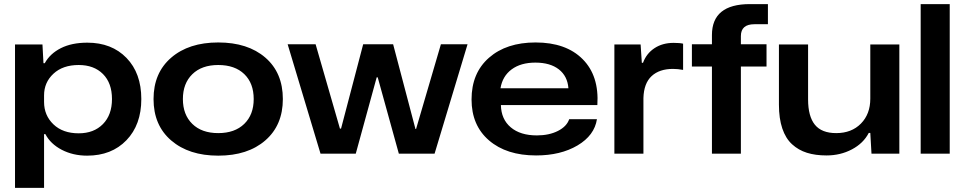

<svg xmlns="http://www.w3.org/2000/svg" viewBox="-20 -749 4703 936"><path d="M53.2 167V-532.2H187L191.9 -440.9H198.2Q223.6 -487.3 276.6 -514.2Q329.6 -541 405.8 -541Q524.4 -541 596.7 -466.6Q668.9 -392.1 668.9 -266.1Q668.9 -140.6 596.4 -65.4Q523.9 9.8 404.8 9.8Q335.9 9.8 281 -18.8Q226.1 -47.4 201.2 -95.2H194.8V167ZM194.8 -252Q194.8 -186.5 240.5 -142.8Q286.1 -99.1 363.8 -99.1Q437.5 -99.1 481.7 -144Q525.9 -189 525.9 -266.1Q525.9 -344.2 481.9 -388.2Q438 -432.1 363.8 -432.1Q286.1 -432.1 240.5 -389.6Q194.8 -347.2 194.8 -284.2Z M1043.9 9.8Q900.9 9.8 814.7 -64.2Q728.5 -138.2 728.5 -266.1Q728.5 -393.6 814.5 -467.8Q900.4 -542 1043.9 -542Q1188 -542 1273.4 -468.3Q1358.9 -394.5 1358.9 -266.1Q1358.9 -138.7 1273.4 -64.5Q1188 9.8 1043.9 9.8ZM1216.8 -266.1Q1216.8 -343.3 1170.9 -387.7Q1125 -432.1 1043.9 -432.1Q963.4 -432.1 917.5 -387.2Q871.6 -342.3 871.6 -266.1Q871.6 -189.9 917.5 -145Q963.4 -100.1 1043.9 -100.1Q1124.5 -100.1 1170.7 -145Q1216.8 -189.9 1216.8 -266.1Z M1542.5 0 1382.3 -533.2H1518.6L1637.2 -122.1H1642.6L1750.5 -533.2H1896.5L2005.4 -120.1H2008.3L2129.4 -533.2H2259.3L2098.6 0H1924.3L1821.3 -372.1H1816.4L1714.4 0Z M2593.3 8.8Q2449.2 8.8 2364 -64.5Q2278.8 -137.7 2278.8 -264.2Q2278.8 -393.1 2363.8 -467.5Q2448.7 -542 2590.8 -542Q2739.3 -542 2820.3 -460.7Q2901.4 -379.4 2892.1 -236.8H2421.9Q2423.3 -167.5 2470 -128.2Q2516.6 -88.9 2597.2 -88.9Q2656.7 -88.9 2699.7 -110.6Q2742.7 -132.3 2754.9 -168H2890.1Q2877.9 -88.9 2795.4 -40Q2712.9 8.8 2593.3 8.8ZM2419.9 -318.8H2751Q2746.6 -377.9 2704.3 -410.9Q2662.1 -443.8 2589.8 -443.8Q2519 -443.8 2474.4 -410.9Q2429.7 -377.9 2419.9 -318.8Z M2975.1 0V-532.2H3103L3108.9 -442.9H3114.7Q3131.3 -488.3 3170.7 -514.2Q3210 -540 3263.7 -540Q3293.9 -540 3310.1 -536.1V-408.2Q3284.7 -413.1 3260.7 -413.1Q3194.3 -413.1 3156.5 -377.9Q3118.7 -342.8 3116.7 -271V0Z M3450.7 0V-424.8H3353V-533.2H3450.7V-578.1Q3450.7 -729 3635.7 -729H3723.6V-630.9H3657.7Q3591.8 -630.9 3591.8 -573.2V-533.2H3716.8V-424.8H3591.8V0Z M4009.3 8.8Q3955.1 8.8 3913.8 -4.2Q3872.6 -17.1 3841.3 -45.7Q3810.1 -74.2 3793.7 -122.8Q3777.3 -171.4 3777.3 -238.8V-532.2H3919.4V-264.2Q3919.4 -182.1 3952.4 -141.1Q3985.4 -100.1 4056.6 -100.1Q4131.3 -100.1 4177 -146.5Q4222.7 -192.9 4222.7 -268.1V-532.2H4364.3V0H4228.5L4222.7 -101.1H4215.3Q4189 -50.3 4133.1 -20.8Q4077.1 8.8 4009.3 8.8Z M4468.3 0V-729H4609.9V0Z"/></svg>

Font: Lumene Sans Expanded
Style: Bold
Weight: 600
Width: 7
Designer: Deni Anggara
Version: Version 1.003;Glyphs 3.1.2 (3151)